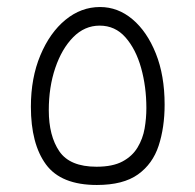

<svg xmlns="http://www.w3.org/2000/svg" viewBox="-20 -525 556 547"><path d="M256 2Q154 2 111 -56.5Q68 -115 68 -221Q68 -303 95 -367.5Q122 -432 166.5 -468.5Q211 -505 265 -505Q316 -505 357.5 -470Q399 -435 424 -372.5Q449 -310 449 -227Q449 -162 432 -110Q415 -58 373 -28Q331 2 256 2ZM255 -50Q301 -50 329 -65Q357 -80 372 -105Q387 -130 392 -159Q397 -188 397 -217Q397 -278 382 -331.5Q367 -385 337.5 -418.5Q308 -452 264 -452Q221 -452 188.5 -419Q156 -386 137.5 -331.5Q119 -277 119 -211Q119 -138 149 -94Q179 -50 255 -50Z"/></svg>

Font: Noto Sans Arabic UI Lt
Style: Regular
Weight: 300
Designer: Monotype Design Team, Nadine Chahine and Nizar Qandah
Foundry: Monotype Imaging Inc.
Version: Version 2.010; ttfautohint (v1.8.4.7-5d5b)